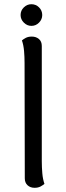

<svg xmlns="http://www.w3.org/2000/svg" viewBox="-20 -875 313 906"><path d="M143.1 11.2Q123.1 11.2 110 -0.8Q97 -12.8 97 -33.4L95.9 -577.4Q95.9 -606.9 93.5 -634.5Q91.1 -662.1 83.5 -684.2Q89.2 -689.5 101.1 -696Q112.9 -702.4 130.1 -702.4Q150.1 -702.4 163.7 -690.9Q177.2 -679.4 177.2 -658.2V-114.2Q177.2 -85.2 179.7 -57.1Q182.1 -29.1 189.7 -7.4Q183.9 -2.1 172.1 4.6Q160.2 11.2 143.1 11.2ZM128.2 -752.9Q107.8 -752.9 92.5 -768.3Q77.2 -783.6 77.2 -804Q77.2 -825.4 92.5 -840.2Q107.8 -855.1 128.2 -855.1Q149.2 -855.1 164.2 -840.2Q179.3 -825.4 179.3 -804Q179.3 -783.6 164.2 -768.3Q149.2 -752.9 128.2 -752.9Z"/></svg>

Font: Arima Thin
Style: Regular
Weight: 100
Designer: Joana Correia and Natanael Gama
Foundry: NDISCOVER
Version: Version 1.101;gftools[0.9.23]